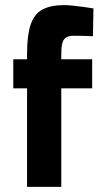

<svg xmlns="http://www.w3.org/2000/svg" viewBox="-20 -732 397 752"><path d="M86 0V-386H32V-500H86V-522Q86 -594 100 -635.5Q114 -677 146 -694.5Q178 -712 232 -712Q244 -712 264 -710Q284 -708 306.5 -705Q329 -702 346 -699L344 -590Q330 -591 307.5 -591.5Q285 -592 268 -592Q249 -592 238.5 -585Q228 -578 224 -562.5Q220 -547 220 -521V-500H341V-386H220V0Z"/></svg>

Font: Titillium Web
Style: Bold
Weight: 700
Designer: Mohamed Gaber, Accademia di Belle Arti di Urbino
Foundry: Kief Type Foundry, Accademia di Belle Arti di Urbino
Version: Version 3.000